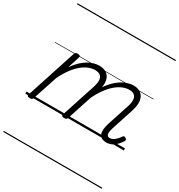

<svg xmlns="http://www.w3.org/2000/svg" viewBox="-278 -1069 1519 1628"><g transform="rotate(30 482.0 -255.0)"><path d="M801 16Q773 16 755 6Q737 -4 729.5 -23.5Q722 -43 724.5 -70.5Q727 -98 738 -133L806 -340Q819 -379 818 -408Q817 -437 800 -453Q783 -469 746 -469Q718 -469 685.5 -456Q653 -443 619.5 -415Q586 -387 553.5 -342.5Q521 -298 492 -235H468Q496 -313 532.5 -367Q569 -421 609.5 -455Q650 -489 689 -504Q728 -519 761 -519Q808 -519 836.5 -496Q865 -473 870.5 -429.5Q876 -386 855 -323L787 -114Q779 -87 777.5 -68.5Q776 -50 784 -40.5Q792 -31 808 -31Q824 -31 840 -40.5Q856 -50 870 -64.5Q884 -79 893 -94Q897 -101 904 -104Q911 -107 922 -100Q933 -94 934 -86.5Q935 -79 930 -71Q918 -52 899.5 -31.5Q881 -11 856.5 2.5Q832 16 801 16ZM51 15Q39 15 31 10Q23 5 27 -6L186 -494Q190 -506 196 -510.5Q202 -515 215 -515Q232 -515 238 -509Q244 -503 240 -491L203 -376Q231 -416 260.5 -444Q290 -472 319 -488.5Q348 -505 375 -512Q402 -519 426 -519Q474 -519 503 -496Q532 -473 538 -429.5Q544 -386 522 -323L418 -4Q415 6 408.5 10.5Q402 15 387 15Q376 15 368 10Q360 5 364 -6L473 -340Q486 -379 485 -408Q484 -437 466.5 -453Q449 -469 411 -469Q383 -469 351 -456.5Q319 -444 286 -417Q253 -390 221 -347Q189 -304 160 -243L81 -4Q78 6 72 10.5Q66 15 51 15ZM0 365H964V375H0ZM0 -20H964V0H0ZM0 -505H964V-500H0ZM0 -885H964V-875H0Z"/></g></svg>

Font: Playwrite DK Loopet Guides
Style: Regular
Weight: 400
Designer: Veronika Burian, José Scaglione
Foundry: TypeTogether
Version: Version 1.003